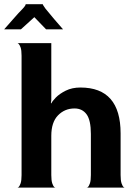

<svg xmlns="http://www.w3.org/2000/svg" viewBox="-37 -896 656 917"><path d="M397 -60V-256Q397 -322 376.5 -350Q356 -378 319 -378Q272 -378 240 -345Q208 -312 208 -247V-60Q208 -34 212.5 -20.5Q217 -7 222.5 -2.5Q228 2 228 0H46Q46 2 51.5 -2.5Q57 -7 61.5 -20.5Q66 -34 66 -60V-630Q66 -656 61.5 -669Q57 -682 51.5 -687Q46 -692 46 -690H208V-417L206 -404L208 -402Q212 -412 229.5 -430Q247 -448 277 -463Q307 -478 347 -478Q539 -478 539 -259V-60Q539 -34 543.5 -20.5Q548 -7 553.5 -2.5Q559 2 559 0H377Q377 2 382.5 -2.5Q388 -7 392.5 -20.5Q397 -34 397 -60ZM264 -756H183L127 -814L63 -756H-17Q-7 -767 23 -801.5Q53 -836 72 -855Q81 -865 83.5 -869.5Q86 -874 86 -876H167Q167 -875 169.5 -870.5Q172 -866 180 -855Q190 -842 221.5 -805Q253 -768 264 -756Z"/></svg>

Font: Red Rose Bold
Style: Regular
Weight: 700
Designer: jaikishan Patel
Version: Version 1.000